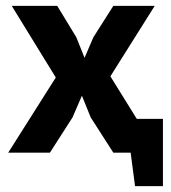

<svg xmlns="http://www.w3.org/2000/svg" viewBox="-20 -520 582 654"><path d="M170 -256 20 -500H175L240 -393L268 -323L298 -393L366 -500H507L356 -260L446 -115H535V114H440L425 0H366L289 -120L259 -194L227 -120L150 0H8Z"/></svg>

Font: PT Sans
Style: Bold
Weight: 700
Version: Version 2.003W OFL; ttfautohint (v1.6)